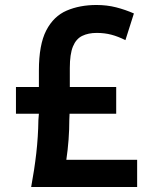

<svg xmlns="http://www.w3.org/2000/svg" viewBox="-20 -738 605 770"><path d="M260 -465Q260 -521 272.5 -551.5Q285 -582 309.5 -594Q334 -606 368 -606Q399 -606 426 -599Q453 -592 483 -577L517 -684Q483 -699 446 -708.5Q409 -718 367 -718Q300 -718 247.5 -695.5Q195 -673 165.5 -616Q136 -559 136 -455V-389H44V-282H136L134 -257Q133 -189 125.5 -123.5Q118 -58 105 12H530V-97H246Q258 -178 258 -259L259 -282H446V-389H260Z"/></svg>

Font: Repo DemiBold
Style: Regular
Weight: 600
Designer: Stefan Peev
Foundry: Context Ltd
Version: Version 1.502